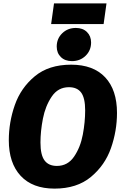

<svg xmlns="http://www.w3.org/2000/svg" viewBox="-20 -1095 719 1134"><path d="M671 -428Q671 -322 635.5 -220.5Q600 -119 517 -50Q434 19 302 19Q172 19 102 -56.5Q32 -132 32 -267Q32 -373 67.5 -474.5Q103 -576 185.5 -644.5Q268 -713 400 -713Q531 -713 601 -638.5Q671 -564 671 -428ZM219 -253Q219 -180 243 -147.5Q267 -115 316 -115Q380 -115 417.5 -170Q455 -225 469 -299.5Q483 -374 483 -443Q483 -516 459.5 -548Q436 -580 387 -580Q323 -580 285.5 -524.5Q248 -469 233.5 -394.5Q219 -320 219 -253ZM315 -820Q315 -867 347.5 -898.5Q380 -930 428 -930Q469 -930 493.5 -906Q518 -882 518 -844Q518 -797 485.5 -765.5Q453 -734 405 -734Q364 -734 339.5 -758Q315 -782 315 -820ZM282 -953 299 -1075H609L592 -953Z"/></svg>

Font: Trujillo ExtraBold
Style: Italic
Weight: 800
Italic angle: -8°
Designer: Fira Sans original fonts by bBox Type GmbH, Carrois Corporate GbR, & Edenspiekermann AG / Changes by Cristiano Sobral
Foundry: Fira Sans original fonts by bBox Type GmbH, Carrois Corporate GbR, & Edenspiekermann AG / Changes by Cristiano Sobral
Version: Version 4.301;July 28, 2020;FontCreator 13.0.0.2655 64-bit